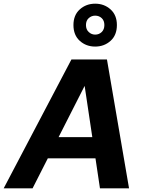

<svg xmlns="http://www.w3.org/2000/svg" viewBox="-48 -1023 781 1043"><path d="M-28 0 340 -700H533L653 0H495L412 -555H411L129 0ZM106 -163 165 -278H541L558 -163ZM469 -770Q420 -770 385.5 -801Q351 -832 351 -887Q351 -941 385.5 -972Q420 -1003 469 -1003Q518 -1003 552.5 -972Q587 -941 587 -887Q587 -832 552.5 -801Q518 -770 469 -770ZM469 -835Q490 -835 504.5 -849Q519 -863 519 -887Q519 -911 504.5 -924.5Q490 -938 469 -938Q449 -938 434 -924.5Q419 -911 419 -887Q419 -863 434 -849Q449 -835 469 -835Z"/></svg>

Font: DM Sans 28pt Black
Style: Italic
Weight: 900
Italic angle: -10°
Version: Version 4.004;gftools[0.9.30]